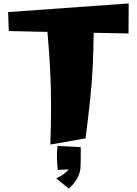

<svg xmlns="http://www.w3.org/2000/svg" viewBox="-20 -820 793 1113"><path d="M272 18Q276 -100 276 -207Q276 -314 270.5 -419Q265 -524 255 -635L31 -640L27 -750L726 -800L725 -626L523 -630Q522 -528 517.5 -435Q513 -342 502.5 -242Q492 -142 476 -18ZM378 273 306 214Q332 202 351 187.5Q370 173 378 162L315 165Q311 133 310 94.5Q309 56 314 26L448 33Q448 67 448 97.5Q448 128 446 159Q442 190 424.5 219.5Q407 249 378 273Z"/></svg>

Font: Marhey ExtraBold
Style: Regular
Weight: 800
Designer: Nur Syamsi & Bustanul Arifin
Foundry: Namelatype
Version: Version 1.000; ttfautohint (v1.8.4.7-5d5b)